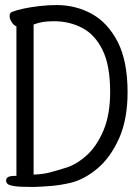

<svg xmlns="http://www.w3.org/2000/svg" viewBox="-20 -732 540 760"><path d="M104 8Q56 8 35 4.5Q14 1 9 -5Q4 -11 4 -16Q4 -27 12.5 -31.5Q21 -36 45 -36V-628Q35 -631 26.5 -644Q18 -657 18 -669Q18 -681 28 -685Q45 -692 73.5 -698Q102 -704 136.5 -708Q171 -712 204 -712Q280 -712 343.5 -677Q407 -642 446 -566Q485 -490 485 -367Q485 -259 451 -183.5Q417 -108 365 -64.5Q313 -21 258 -8Q219 1 183 4Q147 7 115 8ZM113 -41Q149 -42 177.5 -49.5Q206 -57 241 -68Q283 -81 323 -117Q363 -153 389.5 -215.5Q416 -278 416 -368Q416 -474 385.5 -535Q355 -596 304.5 -622Q254 -648 194 -648Q169 -648 150 -645Q131 -642 113 -635Z"/></svg>

Font: Moon Stars Kai T HW
Style: Regular
Weight: 400
Designer: GuiWonder
Version: Version 1.101